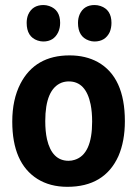

<svg xmlns="http://www.w3.org/2000/svg" viewBox="-20 -721 540 756"><path d="M250 -87.9Q184.6 -87.9 165 -172.9Q158.2 -204.1 158.2 -244.1Q158.2 -370.1 222.7 -395.5Q236.3 -400.4 251 -400.4Q318.4 -400.4 336.9 -309.6Q342.8 -279.3 342.8 -242.2Q342.8 -113.3 274.4 -91.8Q262.7 -87.9 250 -87.9ZM253.9 -502.9Q118.2 -502.9 60.5 -391.6Q28.3 -329.1 28.3 -242.2Q28.3 -79.1 127 -16.6Q176.8 14.6 245.1 14.6Q391.6 14.6 446.3 -106.4Q471.7 -165 471.7 -244.1Q471.7 -417 365.2 -476.6Q317.4 -502.9 253.9 -502.9ZM216.8 -630.9Q216.8 -682.6 173.8 -697.3Q162.1 -701.2 151.4 -701.2Q107.4 -701.2 90.8 -663.1Q85 -648.4 85 -630.9Q85 -576.2 127.9 -561.5Q139.6 -557.6 150.4 -557.6Q191.4 -557.6 209 -593.8Q216.8 -610.4 216.8 -630.9ZM418.9 -630.9Q418.9 -682.6 376 -697.3Q364.3 -701.2 352.5 -701.2Q310.5 -701.2 293.9 -665Q287.1 -649.4 287.1 -630.9Q287.1 -576.2 330.1 -561.5Q340.8 -557.6 351.6 -557.6Q394.5 -557.6 412.1 -594.7Q418.9 -611.3 418.9 -630.9Z"/></svg>

Font: Yaldevi Colombo
Style: Bold
Weight: 700
Designer: Sol Matas, Denzil Rajitha, Kosala Senevirathne and Pathum Egodawatta
Foundry: Mooniak
Version: Version 1.020 ; ttfautohint (v1.6)